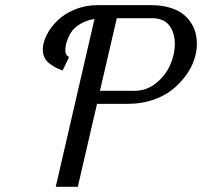

<svg xmlns="http://www.w3.org/2000/svg" viewBox="-20 -720 779 740"><path d="M500 -370.1Q543.9 -370.1 580.1 -398.4Q616.2 -426.8 635 -467.8Q653.8 -508.8 653.8 -550.8Q653.8 -593.3 632.6 -621.6Q611.3 -649.9 564.9 -649.9H430.2L365.2 -370.1ZM738.8 -550.8Q738.8 -520.5 728 -488.8Q717.3 -457 694.8 -426.8Q672.4 -396.5 641.6 -372.6Q610.8 -348.6 567.4 -334.2Q523.9 -319.8 474.1 -319.8H354L279.8 0H194.8L344.2 -647Q314.9 -642.1 293 -629.6Q271 -617.2 260 -603.3Q249 -589.4 242.2 -572.5Q235.4 -555.7 233.6 -545.2Q231.9 -534.7 231.9 -525.9Q231.9 -518.6 234.1 -513.2Q236.3 -507.8 238.5 -505.9Q240.7 -503.9 246.1 -500L221.2 -448.2Q206.1 -454.1 195.3 -459.5Q184.6 -464.8 171.6 -474.4Q158.7 -483.9 151.9 -497.8Q145 -511.7 145 -528.8Q145 -555.2 159.7 -584.5Q174.3 -613.8 200.4 -639.9Q226.6 -666 267.8 -683.1Q309.1 -700.2 356.9 -700.2H562Q600.6 -700.2 631.6 -691.4Q662.6 -682.6 682.1 -668.2Q701.7 -653.8 714.8 -634.3Q728 -614.7 733.4 -594Q738.8 -573.2 738.8 -550.8Z"/></svg>

Font: Pfennig
Style: Italic
Weight: 500
Italic angle: -13°
Version: Version 20120410 ; ttfautohint (v0.8)